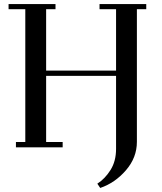

<svg xmlns="http://www.w3.org/2000/svg" viewBox="-20 -722 793 941"><path d="M22 -676.8V-702.1H252V-676.8H206.1V-376H548.8V-676.8H467.8V-702.1H696.8V-676.8H650.9V-26.9Q650.9 50.3 597.4 112.3Q543.9 174.3 471.2 199.2L457 178.2Q494.6 154.3 521.7 111.1Q548.8 67.9 548.8 7.8V-350.1H206.1V-25.9H287.1V0H58.1V-25.9H104V-676.8Z"/></svg>

Font: Dehuti
Style: Bold
Weight: 700
Version: Version 1.2